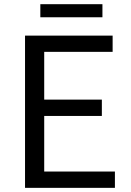

<svg xmlns="http://www.w3.org/2000/svg" viewBox="-20 -905 629 925"><path d="M100.6 0V-733.4H522.6V-655.2H193V-425.1H470.7V-346.4H193V-78.6H533.6V0ZM174.3 -821.8V-884.8H473.5V-821.8Z"/></svg>

Font: Shanggu Sans SC VF
Style: Regular
Weight: 250
Designer: GuiWonder
Version: Version 1.021